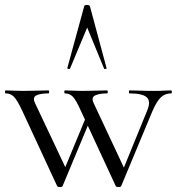

<svg xmlns="http://www.w3.org/2000/svg" viewBox="-23 -750 714 773"><path d="M443 -1 303 -303Q283 -348 270 -361Q257 -374 238 -374Q236 -374 236 -380Q236 -386 238 -386Q253 -386 270 -385Q287 -384 305 -384Q339 -384 363.5 -385Q388 -386 408 -386Q411 -386 411 -380Q411 -374 408 -374Q378 -374 360.5 -366Q343 -358 354 -335L482 -62L454 -22L570 -306Q585 -342 568 -358Q551 -374 498 -374Q496 -374 496 -380Q496 -386 498 -386Q522 -386 543.5 -385Q565 -384 599 -384Q621 -384 634 -385Q647 -386 666 -386Q669 -386 669 -380Q669 -374 666 -374Q642 -374 625 -358.5Q608 -343 590 -301L465 -1Q464 3 454.5 3Q445 3 443 -1ZM207 -1 67 -303Q46 -348 32.5 -361Q19 -374 0 -374Q-3 -374 -3 -380Q-3 -386 0 -386Q15 -386 32.5 -385Q50 -384 69 -384Q101 -384 125.5 -385Q150 -386 172 -386Q175 -386 175 -380Q175 -374 172 -374Q140 -374 123.5 -366Q107 -358 118 -335L247 -62L217 -22L326 -285L343 -274L229 -1Q228 3 218.5 3Q209 3 207 -1ZM406 -476Q408 -474 402.5 -472.5Q397 -471 396 -474L328 -639L259 -474Q258 -471 252.5 -472.5Q247 -474 248 -476L316 -725Q317 -730 327 -730Q337 -730 339 -725Z"/></svg>

Font: Cormorant Garamond Light
Style: Regular
Weight: 400
Version: Version 4.001